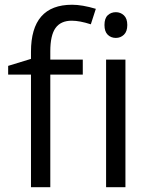

<svg xmlns="http://www.w3.org/2000/svg" viewBox="-20 -785 632 805"><path d="M327.1 -472.2H190.9V0H109.9V-472.2H14.2V-508.8L109.9 -538.1V-567.9Q109.9 -765.1 282.2 -765.1Q324.7 -765.1 381.8 -748L360.8 -683.1Q314 -698.2 280.8 -698.2Q234.9 -698.2 212.9 -667.7Q190.9 -637.2 190.9 -569.8V-535.2H327.1ZM505.9 0H424.8V-535.2H505.9ZM418 -680.2Q418 -708 431.6 -720.9Q445.3 -733.9 465.8 -733.9Q485.4 -733.9 499.5 -720.7Q513.7 -707.5 513.7 -680.2Q513.7 -652.8 499.5 -639.4Q485.4 -626 465.8 -626Q445.3 -626 431.6 -639.4Q418 -652.8 418 -680.2Z"/></svg>

Font: Samim FD
Style: FD
Weight: 400
Foundry: DejaVu fonts team - Redesigned by Saber Rastikerdar
Version: Version 4.0.5